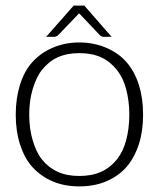

<svg xmlns="http://www.w3.org/2000/svg" viewBox="-20 -657 565 683"><path d="M262 -506C226 -506 195 -499 167 -487C139 -475 115 -458 95 -436C75 -414 61 -387 51 -355C41 -323 36 -288 36 -249C36 -210 41 -175 51 -144C61 -113 75 -85 95 -63C115 -41 139 -24 167 -12C195 0 226 6 262 6C298 6 330 0 358 -12C386 -24 411 -41 430 -63C449 -85 464 -113 474 -144C484 -175 489 -210 489 -249C489 -288 484 -323 474 -355C464 -387 449 -414 430 -436C411 -458 386 -475 358 -487C330 -499 298 -506 262 -506ZM262 -31C232 -31 207 -36 185 -46C163 -56 144 -71 129 -90C114 -109 104 -132 96 -159C88 -186 84 -216 84 -249C84 -282 88 -312 96 -339C104 -366 114 -389 129 -408C144 -427 163 -443 185 -453C207 -463 232 -468 262 -468C292 -468 318 -463 340 -453C362 -443 381 -427 396 -408C411 -389 422 -366 429 -339C436 -312 440 -282 440 -249C440 -216 436 -186 429 -159C422 -132 411 -109 396 -90C381 -71 362 -56 340 -46C318 -36 292 -31 262 -31ZM377 -526 280 -637H242L144 -526H174C177 -526 179 -527 181 -528C183 -529 184 -530 186 -531L257 -605L259 -607C260 -608 261 -609 261 -610C263 -608 264 -606 266 -605L336 -531C339 -528 344 -526 348 -526Z"/></svg>

Font: SVN-Aleo
Style: Light
Weight: 300
Designer: Alessio Laiso
Version: Version 1.2.2